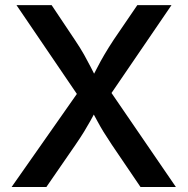

<svg xmlns="http://www.w3.org/2000/svg" viewBox="-20 -748 750 768"><path d="M26.4 0 318.8 -417V-326.2L45.9 -727.5H186.5L278.8 -589.4Q301.8 -555.2 316.2 -529.5Q330.6 -503.9 342.8 -480Q355 -456.1 370.1 -426.3H342.3Q357.9 -455.6 370.1 -479.5Q382.3 -503.4 397.5 -529.3Q412.6 -555.2 435.1 -589.4L529.3 -727.5H666L396 -332V-419.9L683.6 0H542L427.7 -168.5Q407.2 -199.2 394 -220.7Q380.9 -242.2 369.9 -262.7Q358.9 -283.2 344.2 -310.1H366.2Q352.5 -284.2 341.1 -263.7Q329.6 -243.2 316.2 -221.2Q302.7 -199.2 281.7 -168.5L165.5 0Z"/></svg>

Font: Inter Cardless
Style: Medium
Weight: 500
Designer: Rasmus Andersson
Foundry: rsms
Version: Version 4.001;git-9221beed3